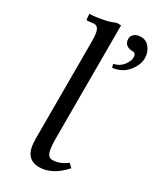

<svg xmlns="http://www.w3.org/2000/svg" viewBox="-183 -759 691 832"><g transform="rotate(30 162.5 -343.0)"><path d="M265.1 -697.8Q292.5 -697.8 308.8 -675.8Q325.2 -653.8 325.2 -625Q325.2 -592.3 298.1 -558.6Q271 -524.9 222.7 -519L218.3 -536.1Q247.1 -542 264.2 -563.5Q281.2 -585 281.2 -605Q281.2 -614.3 277.1 -619.9Q272.9 -625.5 266.6 -625.5Q220.7 -625.5 220.7 -664.1Q220.7 -677.2 232.4 -687.5Q244.1 -697.8 265.1 -697.8ZM89.8 -87.4V-572.8Q89.8 -614.3 82.8 -629.9Q75.7 -645.5 60.1 -645.5L38.1 -643.1L27.8 -642.1Q22.5 -642.1 22.5 -647L20.5 -672.4Q45.9 -672.4 89.8 -681.2Q116.2 -686 142.6 -697.8H164.6V-134.8Q164.6 -85.9 171.6 -64.7Q178.7 -43.5 198.2 -43.5Q234.4 -43.5 269.5 -70.8L287.6 -53.7Q229 12.2 163.1 12.2Q127 12.2 108.4 -11.5Q89.8 -35.2 89.8 -87.4Z"/></g></svg>

Font: Libertinage
Style: l
Weight: 400
Designer: OSP
Foundry: OSP
Version: Version 1.0; 2008; OFL relea